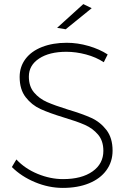

<svg xmlns="http://www.w3.org/2000/svg" viewBox="-20 -914 639 938"><path d="M304 -661Q221 -661 171 -628Q121 -595 121 -540Q121 -492 146.5 -462Q172 -432 209.5 -415.5Q247 -399 311 -379Q382 -358 426 -338Q470 -318 500 -279Q530 -240 530 -178Q530 -124 500 -82.5Q470 -41 415 -18.5Q360 4 287 4Q218 4 151 -24Q84 -52 38 -98L60 -135Q102 -90 164 -64.5Q226 -39 288 -39Q379 -39 432 -76.5Q485 -114 485 -177Q485 -226 459 -256.5Q433 -287 394.5 -304Q356 -321 292 -340Q220 -362 177.5 -381.5Q135 -401 105.5 -439Q76 -477 76 -538Q76 -588 104.5 -626Q133 -664 185.5 -684.5Q238 -705 306 -705Q359 -705 412.5 -689.5Q466 -674 506 -648L487 -610Q449 -635 400 -648Q351 -661 304 -661ZM387 -894 428 -874 301 -771 259 -778Z"/></svg>

Font: Gontserrat ExtraLight
Style: Regular
Weight: 275
Designer: Julieta Ulanovsky
Foundry: Julieta Ulanovsky
Version: Version 6.001